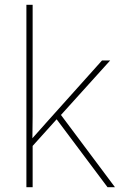

<svg xmlns="http://www.w3.org/2000/svg" viewBox="-20 -780 499 800"><path d="M116 -385Q116 -337 116 -294Q116 -251 115 -204Q132 -223 144 -236.5Q156 -250 172 -268L405 -528H439L234 -301L459 0H428L216 -283L116 -172V0H90V-760H116Z"/></svg>

Font: Noto Sans Khmer UI Thin
Style: Regular
Weight: 100
Designer: Danh Hong and the Monotype Design Team
Foundry: Monotype Imaging Inc.
Version: Version 2.002; ttfautohint (v1.8.4.7-5d5b)